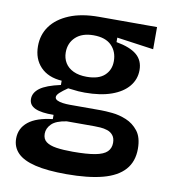

<svg xmlns="http://www.w3.org/2000/svg" viewBox="-80 -596 752 844"><g transform="rotate(10 296.0 -174.0)"><path d="M272 179Q187 179 133 166Q79 153 53.5 127Q28 101 28 63Q28 17 64 -12Q100 -41 172 -49V-68Q118 -67 90 -79.5Q62 -92 62 -120Q62 -148 89.5 -168.5Q117 -189 181 -203V-222Q120 -226 86 -261.5Q52 -297 52 -354Q52 -405 80 -443.5Q108 -482 162 -504.5Q216 -527 294 -527H553V-428L389 -451V-431Q451 -420 480.5 -395Q510 -370 510 -327Q510 -286 484 -254.5Q458 -223 409 -205.5Q360 -188 290 -188Q276 -188 261 -189Q246 -190 215 -194Q193 -179 180.5 -167.5Q168 -156 168 -147Q168 -138 178 -133Q188 -128 203.5 -126Q219 -124 233 -124H374Q393 -124 424.5 -121Q456 -118 487.5 -105Q519 -92 541 -64Q563 -36 563 15Q563 72 530.5 108.5Q498 145 433.5 162Q369 179 272 179ZM283 77Q346 77 383 70Q420 63 435.5 47.5Q451 32 451 8Q451 -13 441 -25.5Q431 -38 415.5 -43Q400 -48 384 -49Q368 -50 357 -50H234Q187 -43 167.5 -23.5Q148 -4 148 20Q148 44 164 56Q180 68 210 72.5Q240 77 283 77ZM286 -258Q339 -258 365.5 -282.5Q392 -307 392 -346Q392 -389 365 -416Q338 -443 285 -443Q234 -443 205.5 -416.5Q177 -390 177 -348Q177 -322 189.5 -301.5Q202 -281 226.5 -269.5Q251 -258 286 -258Z"/></g></svg>

Font: Bricolage Grotesque 18pt SemiBold
Style: Regular
Weight: 600
Version: Version 1.001;gftools[0.9.33.dev8+g029e19f]